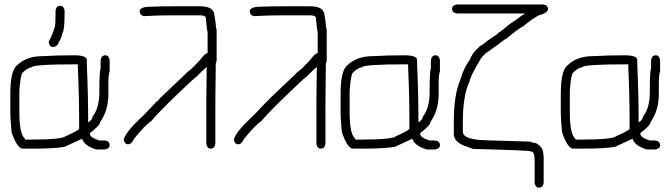

<svg xmlns="http://www.w3.org/2000/svg" viewBox="-20 -694 3040 872"><path d="M315.9 -442.9Q374.5 -442.9 374.5 -421.4V-396Q380.4 -268.1 380.4 -138.2Q399.9 -150.4 399.9 -163.6Q431.2 -203.1 431.2 -274.9Q431.2 -375 437 -382.3V-421.4Q440.4 -442.9 458.5 -442.9Q474.1 -442.9 478 -421.4V-370.6Q472.2 -352.5 472.2 -321.8V-267.1Q472.2 -192.9 435.1 -140.1Q435.1 -125.5 388.2 -89.4V-87.4Q388.2 -68.8 431.2 -56.2H456.5Q478 -52.7 478 -34.7Q478 -19 456.5 -15.1H417.5Q367.2 -30.8 355 -58.1Q355 -60.1 353 -64Q273.9 -26.9 272.9 -26.9Q223.6 -19 130.4 -19H83.5Q58.1 -19 32.7 -93.3Q26.9 -147.5 26.9 -192.9V-267.1Q26.9 -375 58.1 -397.9Q100.1 -439 173.3 -439Q239.3 -442.9 315.9 -442.9ZM67.9 -185.1Q67.9 -84 93.3 -64V-60.1H120.6Q261.7 -60.1 278.8 -75.7Q335 -100.6 339.4 -108.9V-144Q339.4 -261.2 333.5 -388.2V-401.9H331.5Q124.5 -401.9 124.5 -388.2Q107.4 -388.2 81.5 -362.8Q72.8 -350.6 67.9 -280.8ZM253.9 -668Q269.5 -668 273.4 -646.5V-638.7Q273.4 -554.7 263.7 -544.9Q259.8 -522.5 250 -507.8Q239.7 -480.5 220.7 -480.5Q205.1 -480.5 201.2 -502Q201.2 -507.8 210.9 -523.4Q221.2 -544.4 226.6 -566.4Q232.4 -566.4 232.4 -642.6V-646.5Q235.8 -668 253.9 -668Z M778.3 -665.5H887.7Q944.3 -665.5 952.1 -634.3Q958 -606.9 961.9 -564Q963.9 -564 963.9 -558.1V-421.4Q963.9 -413.1 960 -405.8Q958 -266.1 958 -192.9V-40.5Q954.6 -19 936.5 -19Q920.9 -19 917 -40.5V-239.7Q917 -293.5 918.9 -390.1Q899.4 -374 872.1 -345.2Q867.2 -345.2 770.5 -251.5Q693.8 -176.8 667 -144Q640.1 -127 588.9 -64Q577.6 -38.6 561.5 -38.6Q545.9 -38.6 542 -60.1Q550.3 -93.3 620.1 -159.7Q624.5 -161.1 692.4 -233.9Q696.3 -233.9 706.1 -247.6L819.3 -355Q828.1 -365.7 850.6 -382.3Q891.6 -423.8 891.6 -425.3Q911.6 -452.6 922.9 -452.6V-546.4Q918.9 -561.5 915 -610.8Q915 -624.5 887.7 -624.5H768.6Q694.3 -624.5 631.8 -620.6Q614.3 -627 614.3 -642.1Q614.3 -663.6 665 -663.6Q707.5 -665.5 778.3 -665.5Z M1278.3 -665.5H1387.7Q1444.3 -665.5 1452.1 -634.3Q1458 -606.9 1461.9 -564Q1463.9 -564 1463.9 -558.1V-421.4Q1463.9 -413.1 1460 -405.8Q1458 -266.1 1458 -192.9V-40.5Q1454.6 -19 1436.5 -19Q1420.9 -19 1417 -40.5V-239.7Q1417 -293.5 1418.9 -390.1Q1399.4 -374 1372.1 -345.2Q1367.2 -345.2 1270.5 -251.5Q1193.8 -176.8 1167 -144Q1140.1 -127 1088.9 -64Q1077.6 -38.6 1061.5 -38.6Q1045.9 -38.6 1042 -60.1Q1050.3 -93.3 1120.1 -159.7Q1124.5 -161.1 1192.4 -233.9Q1196.3 -233.9 1206.1 -247.6L1319.3 -355Q1328.1 -365.7 1350.6 -382.3Q1391.6 -423.8 1391.6 -425.3Q1411.6 -452.6 1422.9 -452.6V-546.4Q1418.9 -561.5 1415 -610.8Q1415 -624.5 1387.7 -624.5H1268.6Q1194.3 -624.5 1131.8 -620.6Q1114.3 -627 1114.3 -642.1Q1114.3 -663.6 1165 -663.6Q1207.5 -665.5 1278.3 -665.5Z M1815.9 -442.9Q1874.5 -442.9 1874.5 -421.4V-396Q1880.4 -268.1 1880.4 -138.2Q1899.9 -150.4 1899.9 -163.6Q1931.2 -203.1 1931.2 -274.9Q1931.2 -375 1937 -382.3V-421.4Q1940.4 -442.9 1958.5 -442.9Q1974.1 -442.9 1978 -421.4V-370.6Q1972.2 -352.5 1972.2 -321.8V-267.1Q1972.2 -192.9 1935.1 -140.1Q1935.1 -125.5 1888.2 -89.4V-87.4Q1888.2 -68.8 1931.2 -56.2H1956.5Q1978 -52.7 1978 -34.7Q1978 -19 1956.5 -15.1H1917.5Q1867.2 -30.8 1855 -58.1Q1855 -60.1 1853 -64Q1773.9 -26.9 1772.9 -26.9Q1723.6 -19 1630.4 -19H1583.5Q1558.1 -19 1532.7 -93.3Q1526.9 -147.5 1526.9 -192.9V-267.1Q1526.9 -375 1558.1 -397.9Q1600.1 -439 1673.3 -439Q1739.3 -442.9 1815.9 -442.9ZM1567.9 -185.1Q1567.9 -84 1593.3 -64V-60.1H1620.6Q1761.7 -60.1 1778.8 -75.7Q1835 -100.6 1839.4 -108.9V-144Q1839.4 -261.2 1833.5 -388.2V-401.9H1831.5Q1624.5 -401.9 1624.5 -388.2Q1607.4 -388.2 1581.5 -362.8Q1572.8 -350.6 1567.9 -280.8Z M2054.7 -673.8H2447.3Q2468.8 -670.4 2468.8 -652.3Q2468.8 -635.7 2423.8 -623L2396.5 -605.5Q2359.4 -579.6 2357.4 -574.2Q2341.8 -570.3 2281.2 -519.5Q2277.3 -519.5 2248 -496.1L2214.8 -472.7Q2210 -467.8 2183.6 -451.2Q2183.6 -448.2 2166 -431.6Q2113.3 -342.8 2113.3 -326.2Q2082 -261.2 2082 -140.6V-95.7Q2082 -68.8 2140.6 -60.5Q2140.6 -57.1 2388.7 -50.8Q2388.7 -47.9 2416 -43Q2447.3 -24.4 2447.3 3.9Q2449.2 10.7 2449.2 25.4V136.7Q2445.8 158.2 2427.7 158.2Q2412.1 158.2 2408.2 136.7V37.1Q2408.2 -5.9 2392.6 -5.9Q2392.6 -11.2 2128.9 -17.6L2085.9 -33.2Q2041 -51.8 2041 -85.9V-136.7Q2041 -265.1 2070.3 -330.1Q2085.9 -386.2 2113.3 -421.9Q2126.5 -456.1 2152.3 -476.6Q2152.3 -480.5 2181.6 -498Q2188.5 -506.8 2226.6 -531.2Q2230 -531.2 2246.1 -546.9Q2249.5 -546.9 2296.9 -585.9Q2335.4 -610.8 2345.7 -621.1Q2363.3 -629.9 2363.3 -632.8H2054.7Q2033.2 -636.2 2033.2 -654.3Q2033.2 -669.9 2054.7 -673.8Z M2815.9 -442.9Q2874.5 -442.9 2874.5 -421.4V-396Q2880.4 -268.1 2880.4 -138.2Q2899.9 -150.4 2899.9 -163.6Q2931.2 -203.1 2931.2 -274.9Q2931.2 -375 2937 -382.3V-421.4Q2940.4 -442.9 2958.5 -442.9Q2974.1 -442.9 2978 -421.4V-370.6Q2972.2 -352.5 2972.2 -321.8V-267.1Q2972.2 -192.9 2935.1 -140.1Q2935.1 -125.5 2888.2 -89.4V-87.4Q2888.2 -68.8 2931.2 -56.2H2956.5Q2978 -52.7 2978 -34.7Q2978 -19 2956.5 -15.1H2917.5Q2867.2 -30.8 2855 -58.1Q2855 -60.1 2853 -64Q2773.9 -26.9 2772.9 -26.9Q2723.6 -19 2630.4 -19H2583.5Q2558.1 -19 2532.7 -93.3Q2526.9 -147.5 2526.9 -192.9V-267.1Q2526.9 -375 2558.1 -397.9Q2600.1 -439 2673.3 -439Q2739.3 -442.9 2815.9 -442.9ZM2567.9 -185.1Q2567.9 -84 2593.3 -64V-60.1H2620.6Q2761.7 -60.1 2778.8 -75.7Q2835 -100.6 2839.4 -108.9V-144Q2839.4 -261.2 2833.5 -388.2V-401.9H2831.5Q2624.5 -401.9 2624.5 -388.2Q2607.4 -388.2 2581.5 -362.8Q2572.8 -350.6 2567.9 -280.8Z"/></svg>

Font: CEF Fonts CJK Mono
Style: Regular
Weight: 400
Designer: PartyBoss (派对大魔王)
Version: Release 2.25